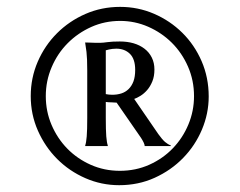

<svg xmlns="http://www.w3.org/2000/svg" viewBox="-20 -732 700 561"><path d="M331.1 -670.9Q286.1 -670.9 246.8 -653.3Q207.5 -635.7 177.7 -605.7Q147.9 -575.7 130.9 -535.6Q113.8 -495.6 113.8 -451.2Q113.8 -406.7 130.6 -367.2Q147.5 -327.6 176.5 -297.9Q205.6 -268.1 245.1 -250.5Q284.7 -232.9 330.1 -232.9Q376.5 -232.9 416.3 -250.7Q456.1 -268.6 485.1 -298.8Q514.2 -329.1 530.5 -368.4Q546.9 -407.7 546.9 -451.2Q546.9 -497.1 529.3 -537.4Q511.7 -577.6 481.9 -607.2Q452.1 -636.7 413.1 -653.8Q374 -670.9 331.1 -670.9ZM331.1 -711.9Q383.3 -711.9 430.2 -691.7Q477.1 -671.4 512.7 -636.2Q548.3 -601.1 569.1 -553.2Q589.8 -505.4 589.8 -450.2Q589.8 -400.4 570.1 -353.5Q550.3 -306.6 515.1 -270.5Q480 -234.4 432.1 -212.6Q384.3 -190.9 328.1 -190.9Q276.4 -190.9 229.5 -211.4Q182.6 -231.9 147.2 -267.3Q111.8 -302.7 90.8 -350.1Q69.8 -397.5 69.8 -451.2Q69.8 -504.4 90.3 -551.8Q110.8 -599.1 146.5 -634.8Q182.1 -670.4 229.5 -691.2Q276.9 -711.9 331.1 -711.9ZM289.1 -387.2Q289.1 -351.6 290.5 -333.5Q292 -315.4 294.9 -307.1V-305.2H229V-307.1Q231.9 -315.4 233.4 -333.5Q234.9 -351.6 234.9 -387.2V-525.9Q234.9 -562 232.7 -580.3Q230.5 -598.6 229 -606V-607.9Q237.3 -607.4 245.6 -607.4Q252.4 -606.9 259.5 -606.9Q266.6 -606.9 272 -606.9Q280.3 -606.9 294.2 -608.9Q308.1 -610.8 330.1 -610.8Q352.1 -610.8 370.4 -605.5Q388.7 -600.1 402.3 -589.6Q416 -579.1 423.6 -563.7Q431.2 -548.3 431.2 -528.8Q431.2 -508.8 425 -493.9Q418.9 -479 409.9 -468.8Q400.9 -458.5 390.6 -452.1Q380.4 -445.8 372.1 -442.9L442.9 -339.8Q454.1 -324.2 462.4 -317.1Q470.7 -310.1 479 -307.1V-305.2H402.8Q402.8 -309.1 399.7 -315.7Q396.5 -322.3 392.1 -329.1L320.8 -432.1Q319.8 -432.1 315.7 -432.4Q311.5 -432.6 306.6 -432.9Q301.8 -433.1 296.9 -433.3Q292 -433.6 289.1 -434.1ZM289.1 -457Q293.5 -456.1 298.3 -455.6Q303.2 -455.1 308.1 -455.1Q322.3 -455.1 334.5 -459Q346.7 -462.9 355.7 -471.7Q364.7 -480.5 369.9 -494.1Q375 -507.8 375 -527.8Q375 -559.6 359.6 -574.7Q344.2 -589.8 319.8 -589.8Q314 -589.8 308.3 -589.1Q302.7 -588.4 298.3 -587.4Q293 -585.9 289.1 -585Z"/></svg>

Font: Marcellus
Style: Regular
Weight: 400
Designer: Astigmatic (AOETI)
Foundry: Astigmatic (AOETI)
Version: Version 1.000